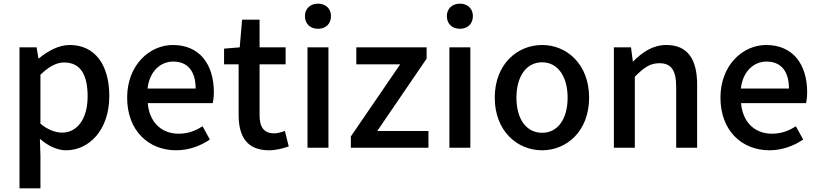

<svg xmlns="http://www.w3.org/2000/svg" viewBox="-20 -811 4493 1054"><path d="M87 223H202V45L199 -49C245 -9 295 14 343 14C467 14 580 -95 580 -284C580 -454 502 -564 363 -564C301 -564 241 -530 193 -490H191L181 -551H87ZM321 -83C288 -83 245 -96 202 -132V-401C248 -445 289 -468 332 -468C424 -468 461 -397 461 -282C461 -154 401 -83 321 -83Z M947 14C1018 14 1082 -11 1132 -45L1092 -118C1052 -92 1010 -77 961 -77C866 -77 800 -140 791 -245H1148C1151 -259 1154 -281 1154 -304C1154 -459 1075 -564 929 -564C801 -564 678 -454 678 -275C678 -93 796 14 947 14ZM790 -325C801 -421 862 -473 931 -473C1011 -473 1054 -419 1054 -325Z M1457 14C1497 14 1535 3 1565 -7L1544 -92C1528 -86 1504 -79 1486 -79C1428 -79 1405 -113 1405 -179V-458H1548V-551H1405V-703H1309L1296 -551L1210 -544V-458H1290V-180C1290 -64 1334 14 1457 14Z M1668 0H1783V-551H1668ZM1726 -653C1768 -653 1797 -680 1797 -723C1797 -763 1768 -791 1726 -791C1683 -791 1654 -763 1654 -723C1654 -680 1683 -653 1726 -653Z M1906 0H2332V-92H2051L2322 -489V-551H1936V-458H2177L1906 -62Z M2447 0H2562V-551H2447ZM2505 -653C2547 -653 2576 -680 2576 -723C2576 -763 2547 -791 2505 -791C2462 -791 2433 -763 2433 -723C2433 -680 2462 -653 2505 -653Z M2956 14C3092 14 3214 -92 3214 -275C3214 -458 3092 -564 2956 -564C2819 -564 2696 -458 2696 -275C2696 -92 2819 14 2956 14ZM2956 -82C2869 -82 2815 -158 2815 -275C2815 -391 2869 -469 2956 -469C3042 -469 3096 -391 3096 -275C3096 -158 3042 -82 2956 -82Z M3350 0H3465V-390C3514 -439 3548 -464 3599 -464C3664 -464 3692 -427 3692 -332V0H3807V-346C3807 -486 3755 -564 3638 -564C3563 -564 3506 -524 3456 -474H3454L3444 -551H3350Z M4204 14C4275 14 4339 -11 4389 -45L4349 -118C4309 -92 4267 -77 4218 -77C4123 -77 4057 -140 4048 -245H4405C4408 -259 4411 -281 4411 -304C4411 -459 4332 -564 4186 -564C4058 -564 3935 -454 3935 -275C3935 -93 4053 14 4204 14ZM4047 -325C4058 -421 4119 -473 4188 -473C4268 -473 4311 -419 4311 -325Z"/></svg>

Font: GenYoGothic2 TW M
Style: Regular
Weight: 500
Version: Version 2.100;PS 2.1;hotconv 16.6.51;makeotf.lib2.5.65220 DE